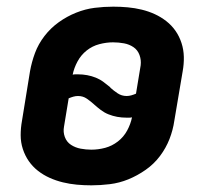

<svg xmlns="http://www.w3.org/2000/svg" viewBox="-20 -548 640 576"><path d="M254 8Q232 8 210.5 6Q189 4 168.5 -1Q148 -6 129 -14.5Q110 -23 94 -35.5Q78 -48 66.5 -64.5Q55 -81 48.5 -101Q42 -121 42 -142.5Q42 -164 46 -186L70 -334Q75 -362 85 -389Q95 -416 113.5 -440Q132 -464 156.5 -481.5Q181 -499 208.5 -510Q236 -521 264 -524.5Q292 -528 320 -528Q342 -528 363.5 -526Q385 -524 405.5 -519Q426 -514 444.5 -505.5Q463 -497 479 -484.5Q495 -472 506.5 -455.5Q518 -439 524.5 -419Q531 -399 531.5 -377.5Q532 -356 528 -334L503 -186Q499 -158 488.5 -131Q478 -104 460 -80Q442 -56 417 -38.5Q392 -21 365 -10Q338 1 309.5 4.5Q281 8 254 8ZM360 -260Q367 -260 374 -262Q381 -264 388 -267L402 -352Q404 -368 398.5 -383Q393 -398 380.5 -406.5Q368 -415 352 -418Q336 -421 319 -421Q299 -421 278 -415.5Q257 -410 240 -396.5Q223 -383 212.5 -363.5Q202 -344 198 -324Q202 -325 206 -325Q210 -325 214 -325Q228 -325 241.5 -322.5Q255 -320 267.5 -315Q280 -310 290.5 -302Q301 -294 311 -286V-285Q321 -276 333 -268Q345 -260 360 -260ZM254 -99Q254 -99 254 -99Q254 -99 254 -99Q275 -99 295.5 -104.5Q316 -110 333.5 -123.5Q351 -137 361.5 -156.5Q372 -176 376 -196Q372 -195 368 -195Q364 -195 360 -195Q345 -195 331.5 -197.5Q318 -200 305.5 -205Q293 -210 282.5 -218Q272 -226 263 -234L262 -235Q252 -244 240.5 -252Q229 -260 214 -260Q207 -260 200 -258Q193 -256 186 -253L172 -168Q169 -152 174.5 -137Q180 -122 193 -113.5Q206 -105 222 -102Q238 -99 254 -99Z"/></svg>

Font: Iosevka SS04 XBd Ex Obl
Style: Regular
Weight: 800
Width: 7
Italic angle: -9°
Monospace: yes
Designer: Belleve Invis
Foundry: Belleve Invis
Version: Version 19.0.0; ttfautohint (v1.8.4)